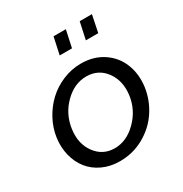

<svg xmlns="http://www.w3.org/2000/svg" viewBox="-170 -855 951 996"><g transform="rotate(-30 305.5 -357.0)"><path d="M267.1 -622.1 289.1 -724.1H362.8L340.8 -622.1ZM423.8 -622.1 445.8 -724.1H519L498 -622.1ZM265.1 9.8Q207.5 9.8 161.1 -12Q114.7 -33.7 85.9 -70.6Q57.1 -107.4 44.9 -156.5Q32.7 -205.6 40 -259.8Q47.4 -314 74 -363.5Q100.6 -413.1 139.9 -450Q179.2 -486.8 231.7 -508.8Q284.2 -530.8 340.8 -530.8Q416.5 -530.8 472.4 -493.4Q528.3 -456.1 552.5 -394.3Q576.7 -332.5 566.9 -259.8Q556.6 -187 516.4 -126Q476.1 -64.9 409.7 -27.6Q343.3 9.8 265.1 9.8ZM274.9 -62Q346.2 -62 405.5 -121.1Q464.8 -180.2 476.1 -261.2Q487.3 -343.8 445.6 -401.4Q403.8 -459 331.1 -459Q259.3 -459 200.7 -400.6Q142.1 -342.3 130.9 -258.8Q119.6 -176.3 161.9 -119.1Q204.1 -62 274.9 -62Z"/></g></svg>

Font: Rawline Medium
Style: Italic
Weight: 500
Italic angle: -12°
Designer: Matt McInerney, Pablo Impallari, Rodrigo Fuenzalida
Foundry: Matt McInerney, Pablo Impallari, Rodrigo Fuenzalida
Version: Version 4.020;PS 004.020;hotconv 1.0.88;makeotf.lib2.5.64775